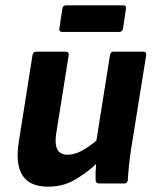

<svg xmlns="http://www.w3.org/2000/svg" viewBox="-20 -689 577 721"><path d="M160 12Q23 12 51 -159L102 -482Q104 -495 116 -495H226Q240 -495 238 -482L191 -187Q179 -108 233 -108Q259 -108 285.5 -122Q312 -136 342 -161L393 -482Q395 -495 406 -495H518Q531 -495 529 -482L472 -127Q463 -67 460 -13Q459 0 447 0H353Q340 0 339 -13Q338 -41 341 -73Q303 -38 259.5 -13Q216 12 160 12ZM214 -569Q201 -569 203 -582L214 -656Q216 -669 228 -669H443Q455 -669 453 -656L442 -582Q440 -569 427 -569Z"/></svg>

Font: Sofia Sans ExtraBold
Style: Italic
Weight: 800
Italic angle: -9°
Designer: Botio Nikoltchev, Ani Petrova
Foundry: lettersoup
Version: Version 4.100; ttfautohint (v1.8.4.7-5d5b)